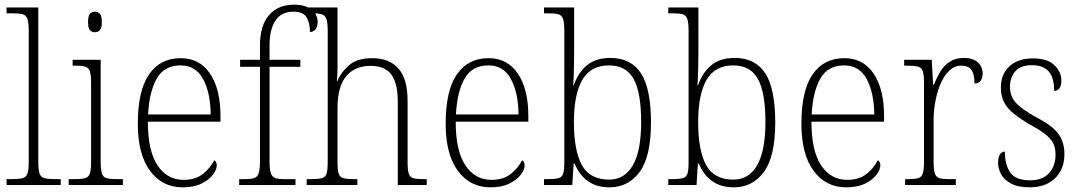

<svg xmlns="http://www.w3.org/2000/svg" viewBox="-20 -792 4623 822"><path d="M8 0V-25H26Q60 -25 76 -29Q92 -33 97.5 -48.5Q103 -64 103 -98V-660Q103 -695 97.5 -711Q92 -727 77 -731Q62 -735 34 -735H8V-760H144V-98Q144 -64 149.5 -48.5Q155 -33 171.5 -29Q188 -25 221 -25H240V0Z M386 -654Q373 -654 365 -663Q357 -672 357 -698Q357 -724 365 -733Q373 -742 386 -742Q399 -742 407.5 -733Q416 -724 416 -698Q416 -672 407.5 -663Q399 -654 386 -654ZM274 0V-25H296Q328 -25 343.5 -29Q359 -33 364.5 -48.5Q370 -64 370 -98V-435Q370 -470 365 -486Q360 -502 345.5 -506.5Q331 -511 303 -511H291V-536H411V-99Q411 -65 416.5 -49Q422 -33 437.5 -29Q453 -25 485 -25H506V0Z M762 10Q674 10 622 -61Q570 -132 570 -262Q570 -404 618 -473.5Q666 -543 754 -543Q834 -543 879 -477Q924 -411 924 -294V-271H613Q613 -146 654.5 -84Q696 -22 766 -22Q817 -22 849 -47.5Q881 -73 897 -106Q908 -100 908 -84Q908 -66 891.5 -44Q875 -22 842.5 -6Q810 10 762 10ZM882 -302Q881 -395 849.5 -453.5Q818 -512 753 -512Q683 -512 651 -455.5Q619 -399 614 -302Z M1004 0V-25H1028Q1054 -25 1068 -29.5Q1082 -34 1087.5 -50.5Q1093 -67 1093 -103V-506H1008V-536H1093V-597Q1093 -682 1131.5 -727Q1170 -772 1239 -772Q1288 -772 1314 -750.5Q1340 -729 1340 -698Q1340 -677 1330.5 -666Q1321 -655 1307 -655Q1307 -692 1293 -717Q1279 -742 1236 -742Q1184 -742 1159 -703.5Q1134 -665 1134 -599V-536H1266V-506H1134V-103Q1134 -67 1139.5 -50.5Q1145 -34 1159 -29.5Q1173 -25 1200 -25H1245V0Z M1293 0V-25H1310Q1341 -25 1357 -29Q1373 -33 1378 -48.5Q1383 -64 1383 -99V-660Q1383 -695 1377.5 -710.5Q1372 -726 1358 -730.5Q1344 -735 1318 -735H1299V-760H1425V-497Q1425 -483 1424 -468Q1423 -453 1422 -444H1424Q1439 -482 1474 -512.5Q1509 -543 1574 -543Q1646 -543 1685.5 -499Q1725 -455 1725 -360V-98Q1725 -65 1730 -49Q1735 -33 1750 -29Q1765 -25 1796 -25H1807V0H1683V-358Q1683 -434 1656 -472Q1629 -510 1566 -510Q1499 -510 1462 -465.5Q1425 -421 1425 -331V-98Q1425 -64 1430 -48.5Q1435 -33 1451 -29Q1467 -25 1498 -25H1510V0Z M2080 10Q1992 10 1940 -61Q1888 -132 1888 -262Q1888 -404 1936 -473.5Q1984 -543 2072 -543Q2152 -543 2197 -477Q2242 -411 2242 -294V-271H1931Q1931 -146 1972.5 -84Q2014 -22 2084 -22Q2135 -22 2167 -47.5Q2199 -73 2215 -106Q2226 -100 2226 -84Q2226 -66 2209.5 -44Q2193 -22 2160.5 -6Q2128 10 2080 10ZM2200 -302Q2199 -395 2167.5 -453.5Q2136 -512 2071 -512Q2001 -512 1969 -455.5Q1937 -399 1932 -302Z M2589 10Q2534 10 2496.5 -17Q2459 -44 2440 -92H2436L2430 0H2309V-25H2323Q2354 -25 2370 -29Q2386 -33 2391 -48Q2396 -63 2396 -96V-659Q2396 -695 2390.5 -711Q2385 -727 2370.5 -731Q2356 -735 2328 -735H2309V-760H2438V-564Q2438 -536 2437 -496Q2436 -456 2434 -426H2436Q2455 -481 2493 -512.5Q2531 -544 2593 -544Q2681 -544 2724 -478.5Q2767 -413 2767 -267Q2767 -122 2718.5 -56Q2670 10 2589 10ZM2588 -23Q2654 -23 2689.5 -84.5Q2725 -146 2725 -270Q2725 -395 2693 -453.5Q2661 -512 2587 -512Q2509 -512 2473 -450Q2437 -388 2437 -269Q2437 -148 2471 -85.5Q2505 -23 2588 -23Z M3121 10Q3066 10 3028.5 -17Q2991 -44 2972 -92H2968L2962 0H2841V-25H2855Q2886 -25 2902 -29Q2918 -33 2923 -48Q2928 -63 2928 -96V-659Q2928 -695 2922.5 -711Q2917 -727 2902.5 -731Q2888 -735 2860 -735H2841V-760H2970V-564Q2970 -536 2969 -496Q2968 -456 2966 -426H2968Q2987 -481 3025 -512.5Q3063 -544 3125 -544Q3213 -544 3256 -478.5Q3299 -413 3299 -267Q3299 -122 3250.5 -56Q3202 10 3121 10ZM3120 -23Q3186 -23 3221.5 -84.5Q3257 -146 3257 -270Q3257 -395 3225 -453.5Q3193 -512 3119 -512Q3041 -512 3005 -450Q2969 -388 2969 -269Q2969 -148 3003 -85.5Q3037 -23 3120 -23Z M3603 10Q3515 10 3463 -61Q3411 -132 3411 -262Q3411 -404 3459 -473.5Q3507 -543 3595 -543Q3675 -543 3720 -477Q3765 -411 3765 -294V-271H3454Q3454 -146 3495.5 -84Q3537 -22 3607 -22Q3658 -22 3690 -47.5Q3722 -73 3738 -106Q3749 -100 3749 -84Q3749 -66 3732.5 -44Q3716 -22 3683.5 -6Q3651 10 3603 10ZM3723 -302Q3722 -395 3690.5 -453.5Q3659 -512 3594 -512Q3524 -512 3492 -455.5Q3460 -399 3455 -302Z M3855 0V-25H3867Q3895 -25 3910 -29Q3925 -33 3930.5 -49Q3936 -65 3936 -101V-438Q3936 -472 3930.5 -487.5Q3925 -503 3909 -507Q3893 -511 3861 -511H3851V-536H3969L3975 -429H3978Q3989 -457 4004.5 -483.5Q4020 -510 4045 -527Q4070 -544 4106 -544Q4146 -544 4166.5 -525Q4187 -506 4187 -477Q4187 -459 4179 -447Q4171 -435 4152 -435Q4152 -473 4139.5 -492Q4127 -511 4094 -511Q4067 -511 4045 -490.5Q4023 -470 4008 -436Q3993 -402 3985 -360.5Q3977 -319 3977 -278V-100Q3977 -65 3982.5 -49Q3988 -33 4003 -29Q4018 -25 4046 -25H4072V0Z M4389 10Q4339 10 4309 -6Q4279 -22 4266 -46Q4253 -70 4253 -94Q4253 -120 4261.5 -131.5Q4270 -143 4282 -143Q4282 -86 4305.5 -53Q4329 -20 4390 -20Q4443 -20 4471 -50.5Q4499 -81 4499 -130Q4499 -154 4491.5 -173Q4484 -192 4463.5 -210.5Q4443 -229 4403 -251Q4352 -280 4322 -304Q4292 -328 4278.5 -354.5Q4265 -381 4265 -418Q4265 -475 4302 -508.5Q4339 -542 4402 -542Q4464 -542 4494 -513Q4524 -484 4524 -448Q4524 -403 4493 -403Q4493 -461 4469 -487Q4445 -513 4398 -513Q4349 -513 4326.5 -486.5Q4304 -460 4304 -421Q4304 -377 4332.5 -348.5Q4361 -320 4418 -289Q4489 -252 4513 -216.5Q4537 -181 4537 -133Q4537 -67 4496.5 -28.5Q4456 10 4389 10Z"/></svg>

Font: Noto Serif Tamil SemiCondensed ExtraLight
Style: Regular
Weight: 200
Width: 4
Designer: Indian Type Foundry, Tom Grace, and the Monotype Design Team
Foundry: Monotype Imaging Inc.
Version: Version 2.004; ttfautohint (v1.8.4.7-5d5b)